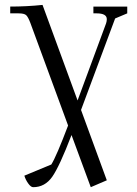

<svg xmlns="http://www.w3.org/2000/svg" viewBox="-20 -466 562 789"><path d="M22 -411.1V-439Q89.8 -439 154.8 -445.8L298.8 -53.2L416 -370.1Q418.9 -378.9 418.9 -387.2Q418.9 -411.1 377 -411.1H363.8V-439H502.9V-411.1L453.1 -390.1L313 -14.2L418.9 274.9L353 303.2L273.9 88.9Q224.6 217.8 194.6 260.5Q164.6 303.2 116.2 303.2Q106.9 303.2 95.9 287.8Q85 272.5 80.1 255.9L190.9 210Q211.9 176.3 259.8 49.8L105 -371.1Q95.7 -396 87.6 -403.6Q79.6 -411.1 56.2 -411.1Z"/></svg>

Font: Dihjauti S
Style: Regular
Weight: 400
Designer: T. Christopher White
Version: Version 3.0.0